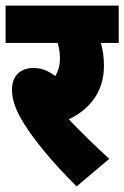

<svg xmlns="http://www.w3.org/2000/svg" viewBox="-20 -642 446 689"><path d="M372 -72C318 -122 272 -166 227 -214C305 -251 353 -315 353 -406C353 -437 349 -463 342 -488H406V-622H0V-488H187C192 -471 195 -453 195 -433C195 -406 189 -386 178 -369C154 -388 129 -398 100 -398C53 -398 23 -370 23 -320C23 -282 38 -243 67 -197C101 -142 167 -60 255 27Z"/></svg>

Font: Noto Sans Devanagari Condensed Black
Style: Regular
Weight: 900
Width: 3
Designer: Jelle Bosma - Monotype Design Team
Foundry: Monotype Imaging Inc.
Version: Version 2.004